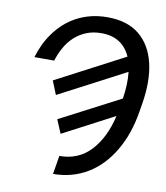

<svg xmlns="http://www.w3.org/2000/svg" viewBox="-100 -820 962 1115"><g transform="rotate(10 381.0 -262.5)"><path d="M443.2 -737.9Q561.1 -737.9 631.7 -680Q667.3 -650.9 691.1 -610.3Q714.8 -569.6 726.9 -518.8Q739 -468 739.5 -408Q740.1 -348 728.7 -279.8L720.2 -228.3Q709.2 -160.5 689.1 -102.8Q669 -45.1 639.2 5.3Q609.7 55 572.6 93.6Q535.5 132.1 491.3 158.7Q447.1 185.4 396.3 199.2Q345.5 213.1 289.1 213.1L307.2 104Q419.4 104 491.1 27Q563.6 -50.8 593.8 -182.2L291.9 -23.8L258.2 -104L612.6 -288.4Q626.4 -374.3 618.3 -446.7L225.9 -241.1L193.5 -321.4L596.6 -532.7Q573.9 -584.9 531.2 -612.7Q488.6 -640.6 424.4 -640.6Q376.1 -640.6 337.2 -625Q298.3 -609.4 268.1 -582Q237.9 -554.7 216.4 -517.2Q195 -479.8 181.5 -436.1H65Q76 -474.1 93.6 -511.4Q111.2 -548.7 135.3 -582Q159.4 -615.4 190.7 -644Q221.9 -672.6 260.3 -693.5Q298.7 -714.5 344.3 -726.2Q389.9 -737.9 443.2 -737.9Z"/></g></svg>

Font: Inter P Medium
Style: Italic
Weight: 500
Italic angle: 9.39999°
Designer: Rasmus Andersson
Foundry: rsms
Version: Version 3.018;git-588b23468